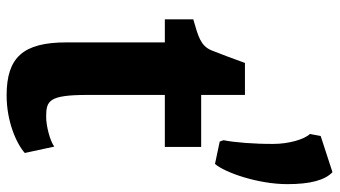

<svg xmlns="http://www.w3.org/2000/svg" viewBox="-234 -744 985 557"><g transform="rotate(90 258.5 -465.5)"><path d="M103 -165.5C103 -40.5 146 7.8 256.8 7.8C333 7.8 397 -21 423.8 -44.9L405.3 -130.4C387.7 -117.7 345.2 -106.9 318.8 -106.9C272 -106.9 255.4 -114.7 255.4 -227.5V-451.2H406.2V-556.6H255.4V-683.6H162.6C149.4 -647.5 135.3 -608.9 126 -586.4C112.8 -554.7 85 -547.9 36.1 -533.7V-451.2H103ZM455.6 -596.7C481 -626 514.2 -722.2 514.2 -806.6C514.2 -872.6 502.9 -915.5 479.5 -937.5L374.5 -903.3L368.7 -872.1C384.3 -856 397.5 -810.5 397.5 -766.1C397.9 -712.4 393.1 -651.4 386.7 -621.6L390.6 -610.4Z"/></g></svg>

Font: Merriweather Sans
Style: Bold
Weight: 700
Designer: Eben Sorkin ( eben@eyebytes.com )
Foundry: Eben Sorkin
Version: Version 1.003